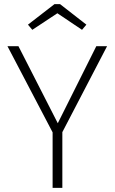

<svg xmlns="http://www.w3.org/2000/svg" viewBox="-20 -907 553 927"><path d="M281 -269V0H234V-268L16 -684H69L259 -312L445 -684H497ZM115 -788 243 -887H270L397 -788L376 -763L257 -843L136 -763Z"/></svg>

Font: FiraGO ExtraLight
Style: Regular
Weight: 200
Designer: bBox Type
Foundry: bBox Type GmbH
Version: Version 1.001